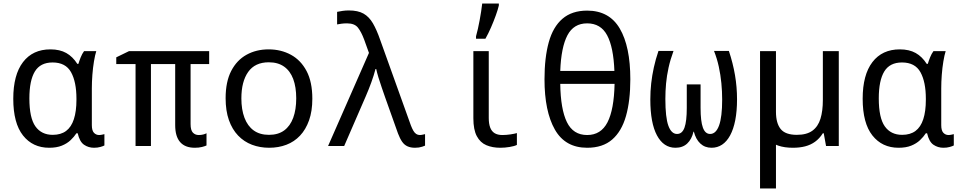

<svg xmlns="http://www.w3.org/2000/svg" viewBox="-20 -825 5440 1085"><path d="M258 10Q165 10 110 -59.5Q55 -129 55 -267Q55 -402 110 -474Q165 -546 265 -546Q318 -546 354.5 -525.5Q391 -505 417 -464H423Q428 -481 436 -501Q444 -521 455 -536H524Q517 -514 511 -478Q505 -442 502 -402Q499 -362 499 -326V-118Q499 -87 511 -74.5Q523 -62 540 -62Q548 -62 557 -64Q566 -66 570 -67V-3Q563 1 547 5.5Q531 10 511 10Q480 10 455 -7Q430 -24 419 -72H412Q399 -52 379 -33Q359 -14 329.5 -2Q300 10 258 10ZM278 -63Q324 -63 353.5 -85Q383 -107 397.5 -151.5Q412 -196 412 -261V-267Q412 -362 381.5 -417Q351 -472 277 -472Q208 -472 177 -421Q146 -370 146 -269Q146 -159 180 -111Q214 -63 278 -63Z M1081 10Q1026 10 998 -22Q970 -54 970 -118V-463H833V0H746V-463H637V-501L709 -536H1162V-463H1057V-124Q1057 -89 1070 -75.5Q1083 -62 1103 -62Q1117 -62 1128.5 -65Q1140 -68 1147 -72V-3Q1139 1 1121.5 5.5Q1104 10 1081 10Z M1501 10Q1449 10 1404 -7Q1359 -24 1325.5 -59Q1292 -94 1273.5 -146.5Q1255 -199 1255 -270Q1255 -363 1286.5 -424Q1318 -485 1373 -515.5Q1428 -546 1498 -546Q1568 -546 1624 -515.5Q1680 -485 1712.5 -423.5Q1745 -362 1745 -267Q1745 -197 1726.5 -145Q1708 -93 1675.5 -58.5Q1643 -24 1598.5 -7Q1554 10 1501 10ZM1500 -63Q1552 -63 1586 -88Q1620 -113 1637 -159.5Q1654 -206 1654 -269Q1654 -333 1637 -378.5Q1620 -424 1585.5 -448.5Q1551 -473 1499 -473Q1421 -473 1382.5 -418.5Q1344 -364 1344 -269Q1344 -206 1361.5 -159.5Q1379 -113 1413.5 -88Q1448 -63 1500 -63Z M2325 10Q2301 10 2283 2Q2265 -6 2252.5 -24Q2240 -42 2229 -71L2156 -276Q2148 -300 2137.5 -329.5Q2127 -359 2118.5 -387.5Q2110 -416 2106 -435H2102Q2093 -400 2078.5 -360Q2064 -320 2047 -281L1925 0H1834L2065 -526L2038 -601Q2022 -644 2003 -668.5Q1984 -693 1941 -693Q1923 -693 1909.5 -691Q1896 -689 1885 -687V-758Q1899 -761 1916 -763.5Q1933 -766 1951 -766Q2003 -766 2034.5 -748Q2066 -730 2087.5 -693Q2109 -656 2129 -598L2302 -116Q2309 -98 2316 -86Q2323 -74 2332 -68Q2341 -62 2352 -62Q2360 -62 2368.5 -64Q2377 -66 2382 -67V-2Q2375 1 2366 4Q2357 7 2347 8.5Q2337 10 2325 10Z M2807 10Q2763 10 2728.5 -4.5Q2694 -19 2674.5 -55.5Q2655 -92 2655 -157V-536H2742V-158Q2742 -126 2750 -104.5Q2758 -83 2775 -72.5Q2792 -62 2819 -62Q2841 -62 2864.5 -65.5Q2888 -69 2901 -73V-6Q2887 1 2860 5.5Q2833 10 2807 10ZM2670 -620Q2675 -638 2680.5 -661.5Q2686 -685 2690.5 -710.5Q2695 -736 2699 -760.5Q2703 -785 2705 -805H2799V-794Q2794 -772 2782 -738.5Q2770 -705 2754.5 -669.5Q2739 -634 2723 -606H2670Z M3298 10Q3174 10 3115.5 -93Q3057 -196 3057 -377Q3057 -499 3081 -586Q3105 -673 3158.5 -719Q3212 -765 3298 -765Q3423 -765 3482.5 -663.5Q3542 -562 3542 -377Q3542 -256 3517.5 -169.5Q3493 -83 3439.5 -36.5Q3386 10 3298 10ZM3298 -62Q3376 -62 3413 -134Q3450 -206 3453 -351H3146Q3148 -208 3183.5 -135Q3219 -62 3298 -62ZM3452 -424Q3447 -558 3411 -625.5Q3375 -693 3298 -693Q3222 -693 3186.5 -625.5Q3151 -558 3146 -424Z M3797 10Q3730 10 3692.5 -60Q3655 -130 3655 -263Q3655 -310 3660 -354.5Q3665 -399 3675 -444.5Q3685 -490 3701 -537H3786Q3768 -488 3758 -442.5Q3748 -397 3744 -353.5Q3740 -310 3740 -266Q3740 -161 3757 -114.5Q3774 -68 3806 -68Q3835 -68 3848 -103.5Q3861 -139 3861 -215V-348H3939V-215Q3939 -140 3952 -104Q3965 -68 3993 -68Q4026 -68 4043.5 -116Q4061 -164 4061 -262Q4061 -308 4056.5 -355Q4052 -402 4042 -448Q4032 -494 4015 -537H4099Q4122 -468 4133.5 -400.5Q4145 -333 4145 -264Q4145 -197 4135 -146Q4125 -95 4106 -60Q4087 -25 4060.5 -7.5Q4034 10 4001 10Q3963 10 3937.5 -14Q3912 -38 3901 -81H3899Q3889 -38 3863.5 -14Q3838 10 3797 10Z M4275 240V-268H4365V240ZM4461 10Q4366 10 4320.5 -37.5Q4275 -85 4275 -179V-536H4365V-193Q4365 -129 4391.5 -96Q4418 -63 4483 -63Q4539 -63 4571 -86.5Q4603 -110 4616.5 -154Q4630 -198 4630 -260V-536H4720V0H4648L4635 -72H4630Q4611 -42 4586 -24Q4561 -6 4530 2Q4499 10 4461 10Z M5058 10Q4965 10 4910 -59.5Q4855 -129 4855 -267Q4855 -402 4910 -474Q4965 -546 5065 -546Q5118 -546 5154.5 -525.5Q5191 -505 5217 -464H5223Q5228 -481 5236 -501Q5244 -521 5255 -536H5324Q5317 -514 5311 -478Q5305 -442 5302 -402Q5299 -362 5299 -326V-118Q5299 -87 5311 -74.5Q5323 -62 5340 -62Q5348 -62 5357 -64Q5366 -66 5370 -67V-3Q5363 1 5347 5.5Q5331 10 5311 10Q5280 10 5255 -7Q5230 -24 5219 -72H5212Q5199 -52 5179 -33Q5159 -14 5129.5 -2Q5100 10 5058 10ZM5078 -63Q5124 -63 5153.5 -85Q5183 -107 5197.5 -151.5Q5212 -196 5212 -261V-267Q5212 -362 5181.5 -417Q5151 -472 5077 -472Q5008 -472 4977 -421Q4946 -370 4946 -269Q4946 -159 4980 -111Q5014 -63 5078 -63Z"/></svg>

Font: Noto Sans Mono
Style: Regular
Weight: 400
Designer: Monotype Design Team
Foundry: Monotype Imaging Inc.
Version: Version 2.014